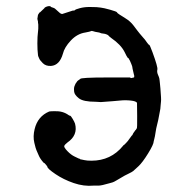

<svg xmlns="http://www.w3.org/2000/svg" viewBox="-20 -589 587 632"><path d="M334 -334H409Q409 -331 414 -332.5Q419 -334 420.5 -334Q422 -334 422 -339L420 -347Q415 -368 415.5 -368.5Q416 -369 412 -379Q408 -389 407.5 -389.5Q407 -390 406 -392Q403 -399 401 -398Q397 -403 390 -418Q378 -442 346 -464Q337 -471 337 -472Q337 -473 331.5 -475.5Q326 -478 319.5 -478.5Q313 -479 310.5 -480.5Q308 -482 300.5 -483Q293 -484 287.5 -486Q282 -488 279.5 -486.5Q277 -485 261 -482Q234 -478 213 -455.5Q192 -433 187 -412Q176 -374 148 -372Q131 -371 121 -381Q111 -391 109 -396.5Q107 -402 106 -403.5Q105 -405 104.5 -414Q104 -423 103.5 -425.5Q103 -428 103 -446.5Q103 -465 103.5 -467Q104 -469 104.5 -478.5Q105 -488 105.5 -488.5Q106 -489 106 -495Q106 -501 106 -506.5Q106 -512 105.5 -511.5Q105 -511 105 -518L103 -527L105 -540L110 -548Q111 -547 114.5 -551Q118 -555 124 -560Q127 -563 127 -563V-564Q139 -571 147 -568V-567Q146 -567 148 -566Q160 -562 160.5 -561Q161 -560 165 -557Q169 -554 174.5 -548.5Q180 -543 185 -543L219 -554Q226 -554 227 -556Q228 -558 242.5 -562Q257 -566 275 -566Q293 -566 297.5 -565.5Q302 -565 311.5 -564Q321 -563 342.5 -557Q364 -551 365 -548.5Q366 -546 370 -543.5Q374 -541 375 -540Q376 -539 392.5 -529Q409 -519 419.5 -505Q430 -491 432 -488.5Q434 -486 439.5 -479Q445 -472 451 -465.5Q457 -459 460 -454.5Q463 -450 463.5 -449.5Q464 -449 467 -445Q470 -441 471.5 -441Q473 -441 482 -417Q500 -368 498 -360Q496 -352 500 -343Q504 -334 504.5 -330.5Q505 -327 505.5 -323Q506 -319 506.5 -313.5Q507 -308 508 -298Q511 -262 510 -255.5Q509 -249 508.5 -239.5Q508 -230 507 -226.5Q506 -223 503.5 -208Q501 -193 497.5 -180Q494 -167 492 -153Q490 -139 488 -132Q486 -125 486 -124Q486 -114 467.5 -84Q449 -54 435.5 -41.5Q422 -29 418.5 -26Q415 -23 401.5 -16.5Q388 -10 384.5 -7.5Q381 -5 378.5 -4Q376 -3 372.5 -0.5Q369 2 364 4.5Q359 7 356 9Q353 11 341 14Q314 22 304 22Q294 22 288 22Q256 25 222.5 13.5Q189 2 162.5 -16Q136 -34 136 -40Q136 -41 131.5 -46.5Q127 -52 126.5 -52Q126 -52 124 -53Q112 -66 107 -78.5Q102 -91 100 -94.5Q98 -98 93 -119Q88 -140 94 -164Q104 -206 142 -222Q146 -223 160 -223Q187 -224 206 -210Q209 -208 211 -208Q213 -208 219 -198Q225 -188 227 -182Q237 -144 202 -120Q193 -113 191.5 -108.5Q190 -104 202 -91.5Q214 -79 226 -73.5Q238 -68 238.5 -67.5Q239 -67 241.5 -66.5Q244 -66 243.5 -65.5Q243 -65 245 -64.5Q247 -64 248 -64Q249 -64 257.5 -62Q266 -60 281 -60Q345 -60 385 -109Q387 -112 387.5 -111.5Q388 -111 395.5 -119Q403 -127 403 -128L414 -143Q415 -143 415 -143.5Q415 -144 416 -145Q417 -146 417.5 -148Q418 -150 421.5 -154.5Q425 -159 425 -160Q425 -161 426 -160Q430 -166 430 -166Q432 -166 431.5 -206.5Q431 -247 431 -250Q429 -256 410.5 -258Q392 -260 374.5 -258Q357 -256 352 -256L312 -253L295 -254Q254 -254 239.5 -265.5Q225 -277 224 -287.5Q223 -298 224 -301Q225 -304 225 -305Q225 -306 226.5 -308.5Q228 -311 228 -312Q228 -313 230.5 -316Q233 -319 233.5 -320.5Q234 -322 239 -325.5Q244 -329 244 -329Q244 -334 334 -334Z"/></svg>

Font: TT2020 Style E
Style: Regular
Weight: 400
Version: Version 00.2